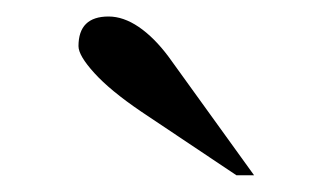

<svg xmlns="http://www.w3.org/2000/svg" viewBox="-20 -732 399 228"><path d="M281.7 -523.9H260.7L147.5 -599.6Q110.8 -624.5 92 -645.3Q73.2 -666 73.2 -677.2Q73.2 -712.4 108.9 -712.4Q126.5 -712.4 144.8 -700Q163.1 -687.5 180.2 -664.6Z"/></svg>

Font: XB Niloofar
Style: Regular
Weight: 400
Designer: Behnam
Foundry: Irmug
Version: Version 7.201 2008